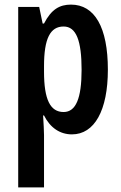

<svg xmlns="http://www.w3.org/2000/svg" viewBox="-20 -573 526 833"><path d="M288 -553C239 -553 203 -533 171 -471H165L150 -543H59V240H171V13C171 -7 169 -35 167 -72H171C198 -18 241 10 292 10C390 10 448 -94 448 -271C448 -454 391 -553 288 -553ZM256 -458C311 -458 334 -396 334 -270C334 -146 309 -87 256 -87C198 -87 171 -141 171 -262V-286C171 -406 198 -458 256 -458Z"/></svg>

Font: Noto Sans Myanmar UI ExtraCondensed SemiBold
Style: Regular
Weight: 600
Width: 2
Designer: Monotype Design Team
Foundry: Monotype Imaging Inc.
Version: Version 2.103